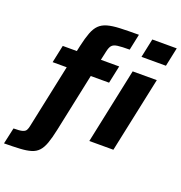

<svg xmlns="http://www.w3.org/2000/svg" viewBox="-221 -881 1149 1220"><g transform="rotate(20 353.5 -271.5)"><path d="M-59.4 199.6 -35.1 89.9Q6.3 89.9 24.6 84.7Q42.8 79.4 49.2 67.7Q55.7 55.9 59.2 37.2L149.7 -391.1H54.5L79.7 -510H174.9L183 -547.3Q195.7 -604.5 209.7 -641Q223.6 -677.5 244.6 -698.2Q265.6 -718.8 298.9 -728.2Q332.1 -737.6 383.6 -739.8Q435 -742 510.3 -742L487.5 -633.3Q433.3 -633.3 405.9 -629.5Q378.6 -625.6 367.6 -612.2Q356.6 -598.8 350.6 -569.6L337.5 -510H461.3L436.1 -391.1H312.3L229.1 3.2Q216.9 61.2 203.6 98Q190.4 134.9 171.2 155.4Q152.1 176 122.4 185Q92.7 194.1 48.4 196.6Q4.1 199.1 -59.4 199.6ZM573.5 -615.8 600.4 -743H765.7L738.8 -615.8ZM444.9 0 552.5 -510H715.6L607.6 0Z"/></g></svg>

Font: Saira Thin
Style: Italic
Weight: 100
Italic angle: -12°
Designer: Hector Gatti with collaboration of the Omnibus-Type team
Foundry: Omnibus-Type
Version: Version 1.101